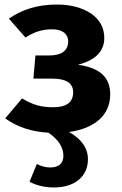

<svg xmlns="http://www.w3.org/2000/svg" viewBox="-20 -568 538 845"><path d="M465 -153C465 -229 418 -270 323 -283C400 -303 439 -342 439 -401C439 -446 419 -482 380 -509C340 -535 290 -548 231 -548C146 -548 79 -527 19 -486L92 -403C131 -427 164 -439 209 -439C252 -439 280 -421 280 -385C280 -345 250 -324 198 -324H136L127 -222H210C271 -222 302 -202 302 -162C302 -118 273 -96 214 -96C162 -96 125 -106 77 -135L3 -47C56 -9 119 12 193 16C237 46 259 80 259 118C259 150 239 169 202 169C182 169 162 164 142 154L110 232C142 249 178 257 218 257C307 257 367 210 367 133C367 84 339 44 284 13C396 -3 465 -60 465 -153Z"/></svg>

Font: Fira Sans
Style: Bold
Weight: 700
Designer: Carrois Corporate & Edenspiekermann AG
Foundry: Carrois Corporate GbR & Edenspiekermann AG
Version: Version 4.203